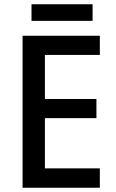

<svg xmlns="http://www.w3.org/2000/svg" viewBox="-20 -882 543 902"><path d="M449 0H86V-714H449V-624H191V-417H433V-327H191V-91H449ZM415 -862V-784H128V-862Z"/></svg>

Font: Noto Sans Ethiopic SemiCondensed Medium
Style: Regular
Weight: 500
Width: 4
Designer: Monotype Design Team
Foundry: Monotype Imaging Inc.
Version: Version 2.102; ttfautohint (v1.8.4.7-5d5b)